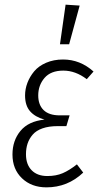

<svg xmlns="http://www.w3.org/2000/svg" viewBox="-20 -788 434 819"><path d="M259.8 -768.1 319.8 -764.2 274.9 -599.1H235.8ZM178.2 11.2Q114.3 11.2 73.7 -27.6Q33.2 -66.4 33.2 -128.9Q33.2 -188.5 67.4 -229.7Q101.6 -271 169.9 -277.8Q129.4 -289.1 108.2 -313.5Q86.9 -337.9 86.9 -380.9Q86.9 -408.2 96.9 -434.6Q106.9 -460.9 125.7 -483.6Q144.5 -506.3 176.8 -520.3Q209 -534.2 249 -534.2Q321.8 -534.2 378.9 -482.9L350.1 -450.2Q302.2 -486.8 250 -486.8Q196.8 -486.8 169.9 -455.6Q143.1 -424.3 143.1 -380.9Q143.1 -340.8 166 -318.4Q189 -295.9 234.9 -295.9H276.9L263.2 -250H226.1Q188.5 -250 161.4 -240.5Q134.3 -231 119.4 -213.6Q104.5 -196.3 97.7 -175.8Q90.8 -155.3 90.8 -129.9Q90.8 -86.4 115 -61.8Q139.2 -37.1 182.1 -37.1Q219.2 -37.1 247.6 -49.3Q275.9 -61.5 308.1 -86.9L335 -51.8Q268.6 11.2 178.2 11.2Z"/></svg>

Font: Fira Sans Compressed Light
Style: Italic
Weight: 300
Width: 3
Italic angle: -8°
Designer: Carrois Corporate & Edenspiekermann AG
Foundry: Carrois Corporate GbR & Edenspiekermann AG
Version: Version 4.203;PS 004.203;hotconv 1.0.88;makeotf.lib2.5.64775